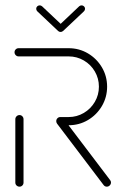

<svg xmlns="http://www.w3.org/2000/svg" viewBox="-20 -699 460 719"><path d="M53 0Q46.7 0 42 -4.4Q37.4 -8.9 37.4 -15.2V-252.6Q37.4 -258.9 42 -263.5Q46.7 -268.1 53 -268.1Q59.3 -268.1 63.7 -263.5Q68.1 -258.9 68.1 -252.6V-15.2Q68.1 -8.9 63.7 -4.4Q59.3 0 53 0ZM395.6 -15.6Q395.6 -9.3 390.9 -4.6Q386.3 0 380 0Q372.6 0 368.1 -5.9L193.7 -235.9Q190.7 -240 190.7 -245.2Q190.7 -251.5 195.2 -256.1Q199.6 -260.7 205.9 -260.7Q213 -260.7 218.1 -254.4L392.2 -24.8Q395.6 -21.1 395.6 -15.6ZM190.7 -245.6Q190.7 -251.9 195.2 -256.3Q199.6 -260.7 205.9 -260.7H237Q267.8 -260.7 293.9 -276.1Q320 -291.5 335.2 -317.6Q350.4 -343.7 350.4 -374.4Q350.4 -405.2 335.2 -431.3Q320 -457.4 293.9 -472.6Q267.8 -487.8 237 -487.8H49.6Q43.3 -487.8 38.9 -492.4Q34.4 -497 34.4 -503.3Q34.4 -509.6 38.9 -514.1Q43.3 -518.5 49.6 -518.5H237Q276.3 -518.5 309.3 -499.1Q342.2 -479.6 361.7 -446.7Q381.1 -413.7 381.1 -374.4Q381.1 -335.2 361.7 -302Q342.2 -268.9 309.3 -249.4Q276.3 -230 237 -230H205.9Q199.6 -230 195.2 -234.6Q190.7 -239.3 190.7 -245.6ZM115.6 -666.3Q115.6 -671.5 119.4 -675.2Q123.3 -678.9 128.5 -678.9Q133.3 -678.9 137.4 -675.6L215.9 -601.5Q220 -597.4 220 -591.9Q220 -586.7 216.1 -583Q212.2 -579.3 207 -579.3Q201.9 -579.3 198.1 -582.6L119.6 -656.7Q115.6 -660.7 115.6 -666.3ZM285.6 -678.9Q290.7 -678.9 294.6 -675.2Q298.5 -671.5 298.5 -666.3Q298.5 -660.7 294.4 -656.7L216.7 -583.3L198.9 -601.9L276.7 -675.6Q280.7 -678.9 285.6 -678.9Z"/></svg>

Font: 26F Galaxy Sans Ultra Light
Style: Regular
Weight: 200
Designer: C₂₉H₂₅N₃O₅
Version: Version 1.100